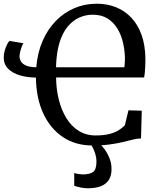

<svg xmlns="http://www.w3.org/2000/svg" viewBox="-20 -771 854 1032"><path d="M742 -176 738 -27Q717 -26.5 693.2 -20.5Q669.5 -14.5 639.2 -7.2Q609 0 569.2 5.5Q529.5 11 477 11Q386 11 318.2 -34.2Q250.5 -79.5 212.5 -161.5Q174.5 -243.5 173 -354Q125.5 -354.5 86.2 -366.2Q47 -378 23.5 -401.8Q0 -425.5 0 -462.5Q0 -481.5 5.8 -500.5Q11.5 -519.5 18.8 -533.5Q26 -547.5 32 -551L106 -538.5Q102 -533.5 97 -520.2Q92 -507 88.5 -492.5Q85 -478 85 -469Q85 -454.5 92.5 -441Q100 -427.5 119.8 -418.8Q139.5 -410 175 -409.5Q181.5 -488 209 -551Q236.5 -614 280.2 -658.8Q324 -703.5 380 -727.2Q436 -751 499.5 -751Q556.5 -751 603.8 -732Q651 -713 686 -675.8Q721 -638.5 740.8 -583.8Q760.5 -529 761.5 -457Q761.5 -436.5 760.8 -417.2Q760 -398 758.5 -382Q757 -366 754.5 -354.5H281.5Q282 -292 296 -235.8Q310 -179.5 336.8 -136Q363.5 -92.5 403 -67.8Q442.5 -43 494 -43Q539 -43 569 -51Q599 -59 618.5 -71.5Q638 -84 651 -97.5L670.5 -178ZM281 -409.5H648.5Q649.5 -417.5 650.2 -426Q651 -434.5 651.2 -443.2Q651.5 -452 651.5 -460.5Q650.5 -501 641.2 -541.8Q632 -582.5 611.5 -616.5Q591 -650.5 558.5 -671.2Q526 -692 478.5 -692Q440 -692 405.2 -676.2Q370.5 -660.5 343 -627Q315.5 -593.5 299.2 -539.8Q283 -486 281 -409.5ZM452.5 241Q433.5 241 413 236.8Q392.5 232.5 379 227.5V159Q389.5 162.5 403.5 164.5Q417.5 166.5 424.5 166.5Q460.5 166.5 479.5 154Q498.5 141.5 498.5 96.5Q498.5 76 492.2 56.2Q486 36.5 478 21.2Q470 6 465 0H496H514.5Q525 9 540.8 29.5Q556.5 50 568.2 78.8Q580 107.5 579.5 139.5Q579 176 563.5 198.2Q548 220.5 519.8 230.8Q491.5 241 452.5 241Z"/></svg>

Font: Merriweather 20pt
Style: Regular
Weight: 400
Version: Version 2.100